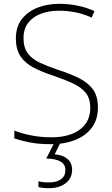

<svg xmlns="http://www.w3.org/2000/svg" viewBox="-20 -744 584 1004"><path d="M492 -182Q492 -118 459.5 -75.5Q427 -33 372 -11.5Q317 10 249 10Q182 10 136.5 1Q91 -8 55 -20V-61Q94 -46 143 -36Q192 -26 252 -26Q308 -26 353 -42.5Q398 -59 425 -93.5Q452 -128 452 -181Q452 -228 429.5 -257Q407 -286 364 -306.5Q321 -327 259 -348Q201 -367 156.5 -390Q112 -413 87.5 -449Q63 -485 63 -544Q63 -603 93.5 -643Q124 -683 175 -703.5Q226 -724 290 -724Q389 -724 474 -686L459 -652Q415 -672 372.5 -680Q330 -688 288 -688Q237 -688 195 -672.5Q153 -657 128 -625.5Q103 -594 103 -545Q103 -494 126 -464Q149 -434 189.5 -415.5Q230 -397 283 -379Q346 -359 393 -335.5Q440 -312 466 -276.5Q492 -241 492 -182ZM357 144Q357 188 323.5 214Q290 240 236 240Q202 240 181 234V204Q193 207 206 208.5Q219 210 237 210Q275 210 298.5 193.5Q322 177 322 145Q322 87 222 85L265 0H297L266 63Q307 66 332 86.5Q357 107 357 144Z"/></svg>

Font: Noto Sans Bengali ExtraLight
Style: Regular
Weight: 200
Designer: Jelle Bosma - Monotype Design Team
Foundry: Monotype Imaging Inc.
Version: Version 2.003; ttfautohint (v1.8.4.7-5d5b)